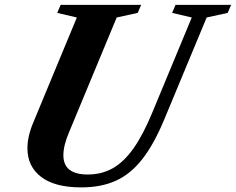

<svg xmlns="http://www.w3.org/2000/svg" viewBox="-20 -782 998 812"><path d="M323.5 10.5Q212 10.5 154 -33.8Q96 -78 96 -155Q96 -205.5 121 -264.5L305 -708L222 -727.5L236.5 -761.5H577L562.5 -727.5L473.5 -708L273 -225Q248 -167 248 -125.5Q248 -44 351 -44Q410 -44 457 -70.5Q504 -97 544.8 -154.8Q585.5 -212.5 624.5 -307L791 -708L708 -727.5L722.5 -761.5H957.5L943 -727.5L854 -708L676 -280Q632.5 -174.5 583.2 -110.8Q534 -47 471.2 -18.2Q408.5 10.5 323.5 10.5Z"/></svg>

Font: Libre Caslon Text Bold
Style: Italic
Weight: 700
Italic angle: -22.583°
Designer: Pablo Impallari, Rodrigo Fuenzalida, Katja Schimmel
Foundry: Pablo Impallari, Rodrigo Fuenzalida
Version: Version 2.000